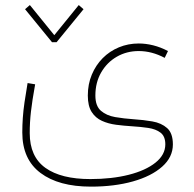

<svg xmlns="http://www.w3.org/2000/svg" viewBox="-20 -503 753 744"><path d="M199.2 -339.4 303.7 -467.3 285.2 -483.4 190.4 -366.7 95.7 -483.4 77.1 -467.3 181.6 -339.4ZM630.9 -305.2Q602.1 -320.3 573.5 -327.4Q544.9 -334.5 517.6 -334.5Q476.6 -334.5 440.7 -319.6Q404.8 -304.7 377.9 -277.6Q351.1 -250.5 335.7 -213.6Q320.3 -176.8 320.3 -132.8Q320.3 -92.3 335.2 -69.1Q350.1 -45.9 375 -34.7Q399.9 -23.4 430.2 -19.5Q460.4 -15.6 491.2 -13.7Q524.9 -11.7 554.4 -7.3Q584 -2.9 602.3 11.2Q620.6 25.4 620.6 56.2Q620.6 96.7 582.5 127.2Q544.4 157.7 478.8 174.3Q413.1 190.9 330.1 190.9Q216.8 190.9 156 147.5Q95.2 104 95.2 12.7Q95.2 -29.3 99.9 -70.3Q104.5 -111.3 116.2 -176.3L86.9 -181.2Q79.6 -139.2 75 -106.7Q70.3 -74.2 68.4 -46.4Q66.4 -18.6 66.4 10.3Q66.4 114.3 137 167.2Q207.5 220.2 332.5 220.2Q423.3 220.2 495.1 200Q566.9 179.7 608.4 142.8Q649.9 106 649.9 56.6Q649.9 13.2 627.7 -6.6Q605.5 -26.4 570.3 -32.5Q535.2 -38.6 497.1 -41Q460 -43.5 426.3 -49.3Q392.6 -55.2 371.1 -73.7Q349.6 -92.3 349.6 -132.8Q349.6 -183.6 372.1 -222.4Q394.5 -261.2 432.6 -283.2Q470.7 -305.2 517.6 -305.2Q568.4 -305.2 618.2 -278.8Z"/></svg>

Font: Estedad-FD VF
Style: Regular
Weight: 100
Designer: Amin Abedi
Version: Version 7.3